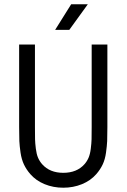

<svg xmlns="http://www.w3.org/2000/svg" viewBox="-20 -875 594 901"><path d="M392.1 -855 305.2 -734.9H238.8L314 -855ZM69.8 -666H144V-278.8Q144 -239.7 144.5 -221.2Q145 -202.6 148.2 -177Q151.4 -151.4 158.7 -134.5Q166 -117.7 178.2 -104Q213.9 -64 276.9 -64Q340.3 -64 376 -104Q388.2 -117.7 395.5 -134.5Q402.8 -151.4 406 -177Q409.2 -202.6 409.7 -221.2Q410.2 -239.7 410.2 -278.8V-666H483.9V-278.8Q483.9 -234.9 482.9 -212.9Q481.9 -190.9 477.5 -158.9Q473.1 -127 461.9 -103.3Q450.7 -79.6 432.1 -58.1Q405.3 -27.3 364.5 -10.7Q323.7 5.9 276.9 5.9Q230 5.9 189.5 -10.7Q148.9 -27.3 122.1 -58.1Q103.5 -79.6 92.3 -103.3Q81.1 -127 76.4 -158.7Q71.8 -190.4 70.8 -213.1Q69.8 -235.8 69.8 -278.8Z"/></svg>

Font: Gidolinya
Style: Regular
Weight: 400
Version: Version 1.0.3